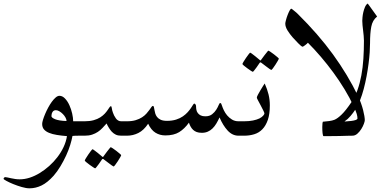

<svg xmlns="http://www.w3.org/2000/svg" viewBox="-88 -759 2186 1074"><path d="M378.4 0H353Q345.7 0 339.6 0.2Q333.5 0.5 328.6 0.5Q322.8 1 317.4 1.5Q313.5 23.4 304.7 52Q295.9 80.6 282 110.8Q268.1 141.1 250.2 170.9Q232.4 200.7 211.9 224.1Q177.7 262.2 144.8 278.3Q111.8 294.4 77.1 294.4Q58.6 294.4 33.4 287.1Q8.3 279.8 -14.4 270.5Q-37.1 261.2 -52.5 252.7Q-67.9 244.1 -67.9 241.7Q-67.9 237.8 -65.2 234.9Q-62.5 231.9 -57.6 231.9Q-53.2 231.9 -45.2 233.9Q-37.1 235.8 -26.4 238Q-15.6 240.2 -3.4 242.2Q8.8 244.1 22 244.1Q49.8 244.1 78.4 234.9Q106.9 225.6 134.5 208.7Q162.1 191.9 187.3 169.4Q212.4 147 233.2 119.9Q253.9 92.8 267.8 63.2Q281.7 33.7 286.6 2.4Q255.9 0 230.2 -4.2Q204.6 -8.3 186.3 -15.9Q168 -23.4 158 -35.2Q147.9 -46.9 147.9 -65.9Q147.9 -74.2 152.6 -89.4Q157.2 -104.5 164.6 -121.8Q171.9 -139.2 181.6 -157.2Q191.4 -175.3 201.9 -189.7Q212.4 -204.1 223.4 -213.6Q234.4 -223.1 244.6 -223.1Q261.2 -223.1 275.6 -208Q290 -192.9 300 -170.9Q310.1 -148.9 315.7 -124Q321.3 -99.1 321.3 -80.6H378.4Q390.6 -80.6 397.7 -76.9Q404.8 -73.2 408.2 -67.9Q411.6 -62.5 412.6 -55.4Q413.6 -48.3 413.6 -40.5Q413.6 -32.7 412.6 -25.6Q411.6 -18.6 408.2 -12.9Q404.8 -7.3 397.7 -3.7Q390.6 0 378.4 0ZM284.2 -82Q284.2 -90.8 278.3 -101.6Q272.5 -112.3 263.4 -121.3Q254.4 -130.4 244.1 -136.5Q233.9 -142.6 224.6 -142.6Q211.9 -142.6 205.8 -132.6Q199.7 -122.6 199.7 -109.4Q199.7 -100.6 220.7 -92Q241.7 -83.5 284.2 -82Z M615.2 0H589.8Q571.8 0 559.6 -5.9Q547.4 -11.7 537.1 -22.5Q529.8 -30.3 521.5 -43.5Q513.2 -56.6 508.3 -68.4Q496.6 -55.7 485.1 -43.2Q473.6 -30.8 459.2 -21.2Q444.8 -11.7 427.2 -5.9Q409.7 0 385.7 0H361.8Q349.6 0 342.5 -3.7Q335.4 -7.3 332 -12.9Q328.6 -18.6 327.6 -25.6Q326.7 -32.7 326.7 -40.5Q326.7 -48.3 327.6 -55.4Q328.6 -62.5 332 -67.9Q335.4 -73.2 342.5 -76.9Q349.6 -80.6 361.8 -80.6H385.7Q414.6 -80.6 436 -86.7Q457.5 -92.8 472.7 -102.5Q487.8 -112.3 497.6 -122.8Q507.3 -133.3 513.9 -143.1Q520.5 -152.8 524.7 -158.9Q528.8 -165 532.2 -165Q536.1 -165 537.4 -154.1Q538.6 -143.1 543.5 -129.4Q545.9 -121.6 550.3 -113Q554.7 -104.5 560.1 -96.9Q565.4 -89.4 573 -85Q580.6 -80.6 589.8 -80.6H615.2Q627.4 -80.6 634.5 -76.9Q641.6 -73.2 645.3 -67.9Q648.9 -62.5 649.9 -55.4Q650.9 -48.3 650.9 -40.5Q650.9 -32.7 649.9 -25.6Q648.9 -18.6 645.3 -12.9Q641.6 -7.3 634.5 -3.7Q627.4 0 615.2 0ZM589.8 108.9Q589.8 111.3 584 121.6Q578.1 131.8 570.8 143.1Q563.5 154.3 556.6 163.3Q549.8 172.4 547.4 172.4Q545.9 172.4 537.4 166.3Q528.8 160.2 518.6 152.3Q506.8 144 492.2 132.3Q489.7 129.9 487.3 129.9Q485.4 129.9 482.9 132.3Q473.1 146.5 465.3 157.7Q458 167.5 452.1 175Q446.3 182.6 444.3 182.6Q442.4 182.6 433.1 176.5Q423.8 170.4 413.3 162.8Q402.8 155.3 394.5 148.2Q386.2 141.1 386.2 139.2Q386.2 136.7 392.3 126.5Q398.4 116.2 406.2 105Q414.1 93.8 420.9 84.7Q427.7 75.7 428.7 75.7Q432.1 75.7 440.4 82.3Q448.7 88.9 458 95.7Q468.8 104 481.4 115.2Q485.4 119.1 487.3 119.1Q489.3 119.1 492.2 113.8Q502 100.1 510.3 89.4Q517.6 80.6 523.7 72.5Q529.8 64.5 531.2 64.5Q533.2 64.5 543 70.8Q552.7 77.1 563 85.2Q573.2 93.3 581.5 100.3Q589.8 107.4 589.8 108.9Z M1270 0H1246.1Q1211.9 0 1185.5 -28.6Q1159.2 -57.1 1140.1 -102.1Q1131.3 -83.5 1122.1 -67.9Q1112.8 -52.2 1100.8 -40.5Q1088.9 -28.8 1074.2 -22.5Q1059.6 -16.1 1041.5 -16.1Q1023.9 -16.1 1012.2 -20.5Q1000.5 -24.9 992.2 -32.7Q983.9 -40.5 978.3 -50.8Q972.7 -61 968.8 -72.8Q944.3 -38.6 914.3 -20Q884.3 -1.5 836.9 -1.5Q806.2 -1.5 781.7 -16.6Q757.3 -31.7 740.7 -66.9Q716.3 -30.3 686 -15.1Q655.8 0 622.1 0H598.1Q585.9 0 578.9 -3.7Q571.8 -7.3 568.4 -12.9Q564.9 -18.6 564 -25.6Q563 -32.7 563 -40.5Q563 -48.3 564 -55.4Q564.9 -62.5 568.4 -67.9Q571.8 -73.2 578.9 -76.9Q585.9 -80.6 598.1 -80.6H622.1Q650.4 -80.6 671.1 -86.9Q691.9 -93.3 706.5 -102.8Q721.2 -112.3 731 -123.5Q740.7 -134.8 747.6 -144Q754.4 -153.3 758.8 -159.9Q763.2 -166.5 767.1 -166.5Q771.5 -166.5 772.9 -160.2Q774.4 -153.8 775.9 -144.5Q777.3 -135.3 780.3 -124.8Q783.2 -114.3 790.5 -104.7Q797.9 -95.2 811 -89.1Q824.2 -83 846.2 -83Q875 -83 897.2 -90.1Q919.4 -97.2 935.1 -108.2Q950.7 -119.1 961.7 -131.3Q972.7 -143.6 980 -154.5Q987.3 -165.5 991.7 -172.6Q996.1 -179.7 999 -179.7Q1001 -179.7 1004.9 -175.8Q1008.8 -171.9 1008.8 -162.6Q1008.8 -153.8 1010.7 -144Q1012.7 -134.3 1018.6 -126.5Q1024.4 -118.7 1034.4 -113.5Q1044.4 -108.4 1060.5 -108.4Q1084 -108.4 1098.4 -119.9Q1112.8 -131.3 1121.6 -145.3Q1130.4 -159.2 1135 -170.9Q1139.6 -182.6 1143.6 -182.6Q1147.5 -182.6 1149.4 -179Q1151.4 -175.3 1153.8 -167.5Q1157.2 -156.7 1164.3 -141.8Q1171.4 -127 1182.6 -113.5Q1193.8 -100.1 1209.7 -90.3Q1225.6 -80.6 1246.1 -80.6H1270Q1282.2 -80.6 1289.3 -76.9Q1296.4 -73.2 1299.8 -67.9Q1303.2 -62.5 1304.2 -55.4Q1305.2 -48.3 1305.2 -40.5Q1305.2 -32.7 1304.2 -25.6Q1303.2 -18.6 1299.8 -12.9Q1296.4 -7.3 1289.3 -3.7Q1282.2 0 1270 0Z M1421.4 -169.9Q1421.4 -121.1 1410.2 -88.4Q1398.9 -55.7 1379.6 -35.9Q1360.4 -16.1 1334.2 -8.1Q1308.1 0 1277.8 0H1253.9Q1241.7 0 1234.6 -3.7Q1227.5 -7.3 1224.1 -12.9Q1220.7 -18.6 1219.7 -25.6Q1218.8 -32.7 1218.8 -40.5Q1218.8 -48.3 1219.7 -55.4Q1220.7 -62.5 1224.1 -67.9Q1227.5 -73.2 1234.6 -76.9Q1241.7 -80.6 1253.9 -80.6H1277.8Q1305.7 -80.6 1327.1 -85Q1348.6 -89.4 1363.8 -96.7Q1377.4 -104 1384.3 -112.1Q1391.1 -120.1 1391.1 -124.5Q1391.1 -128.4 1384.5 -141.6Q1377.9 -154.8 1370.1 -169.7Q1362.3 -184.6 1355.5 -197Q1348.6 -209.5 1348.6 -212.9Q1348.6 -217.3 1354.7 -229.2Q1360.8 -241.2 1368.7 -253.9Q1376.5 -266.6 1383.5 -278.1Q1390.6 -289.6 1392.6 -292Q1407.2 -259.8 1414.3 -230.2Q1421.4 -200.7 1421.4 -169.9ZM1471.7 -431.2Q1471.7 -428.7 1465.8 -418.5Q1460 -408.2 1452.6 -397Q1445.3 -385.7 1438.5 -376.7Q1431.6 -367.7 1429.2 -367.7Q1427.7 -367.7 1419.2 -373.8Q1410.6 -379.9 1400.4 -387.7Q1388.7 -396 1374 -407.7Q1371.6 -410.2 1369.1 -410.2Q1367.2 -410.2 1364.7 -407.7Q1355 -393.6 1347.2 -382.3Q1339.8 -372.6 1334 -365Q1328.1 -357.4 1326.2 -357.4Q1324.2 -357.4 1314.9 -363.5Q1305.7 -369.6 1295.2 -377.2Q1284.7 -384.8 1276.4 -391.8Q1268.1 -398.9 1268.1 -400.9Q1268.1 -403.3 1274.2 -413.6Q1280.3 -423.8 1288.1 -435.1Q1295.9 -446.3 1302.7 -455.3Q1309.6 -464.4 1310.5 -464.4Q1314 -464.4 1322.3 -457.8Q1330.6 -451.2 1339.8 -444.3Q1350.6 -436 1363.3 -424.8Q1367.2 -420.9 1369.1 -420.9Q1371.1 -420.9 1374 -426.3Q1383.8 -439.9 1392.1 -450.7Q1399.4 -459.5 1405.5 -467.5Q1411.6 -475.6 1413.1 -475.6Q1415 -475.6 1424.8 -469.2Q1434.6 -462.9 1444.8 -454.8Q1455.1 -446.8 1463.4 -439.7Q1471.7 -432.6 1471.7 -431.2Z M1952.6 -86.9Q1952.6 -80.6 1947.5 -66.4Q1942.4 -52.2 1933.1 -37.4Q1923.8 -22.5 1911.1 -11.2Q1898.4 0 1883.8 0Q1869.1 0.5 1855.5 0.5Q1843.8 1 1831.5 1.2Q1819.3 1.5 1811.5 1.5Q1797.9 1.5 1791.3 -11.2Q1784.7 -23.9 1784.7 -39.6Q1784.7 -53.7 1790.3 -65.4Q1795.9 -77.1 1808.1 -78.6Q1825.7 -78.6 1844 -79.6Q1862.3 -80.6 1877.4 -82.5Q1892.6 -84.5 1902.1 -87.9Q1911.6 -91.3 1911.6 -96.7Q1911.6 -107.4 1907.5 -121.8Q1903.3 -136.2 1890.1 -164.6Q1868.7 -211.4 1839.4 -259.5Q1810.1 -307.6 1776.6 -353.3Q1743.2 -398.9 1706.8 -441.4Q1670.4 -483.9 1634.3 -520Q1632.8 -518.1 1628.7 -514.2Q1624.5 -510.3 1619.6 -506.8Q1614.7 -503.4 1610.6 -500.5Q1606.4 -497.6 1605.5 -497.6Q1602.1 -497.6 1595.2 -502.9Q1588.4 -508.3 1580.3 -516.8Q1572.3 -525.4 1563.7 -534.4Q1555.2 -543.5 1548.8 -550.3Q1534.2 -566.9 1521 -587.6Q1507.8 -608.4 1507.8 -627Q1507.8 -632.3 1511.5 -646.2Q1515.1 -660.2 1520.5 -674.3Q1525.9 -688.5 1531.7 -699.5Q1537.6 -710.4 1542 -710.4Q1542.5 -710.4 1547.4 -706.8Q1552.2 -703.1 1558.1 -698.2Q1564 -693.4 1569.6 -688.7Q1575.2 -684.1 1577.6 -681.2Q1691.9 -568.4 1774.7 -454.6Q1857.4 -340.8 1916 -219.2Q1924.3 -201.2 1931.4 -181.4Q1938.5 -161.6 1943.1 -143.6Q1947.8 -125.5 1950.2 -110.4Q1952.6 -95.2 1952.6 -86.9Z M2021.5 -666.5Q1995.6 -646 1988.8 -609.4Q1981.9 -572.8 1981.9 -517.6Q1981.9 -496.1 1980 -466.3Q1978 -436.5 1973.6 -402.3Q1969.2 -368.2 1962.4 -331.8Q1955.6 -295.4 1946.5 -261.2Q1937.5 -227.1 1925.5 -197Q1913.6 -167 1898.9 -145Q1888.2 -128.4 1873 -110.4Q1857.9 -92.3 1838.4 -79.1Q1848.6 -77.1 1854.2 -65.4Q1859.9 -53.7 1859.9 -38.6Q1859.9 -24.4 1854.5 -12.9Q1849.1 -1.5 1838.4 0.5Q1836.4 1 1821 1.5Q1805.7 2 1786.1 2.2Q1766.6 2.4 1748 2.4H1721.7Q1719.7 2.4 1718.5 -2.4Q1717.3 -7.3 1716.3 -14.6Q1715.3 -22 1715.1 -31Q1714.8 -40 1714.8 -48.8Q1714.8 -60.5 1715.8 -68.8Q1716.8 -77.1 1717.8 -78.1Q1736.3 -79.6 1753.2 -81.8Q1770 -84 1782.7 -88.9Q1800.3 -96.2 1823.2 -118.4Q1846.2 -140.6 1877.9 -187.5Q1898.4 -218.3 1911.9 -256.1Q1925.3 -293.9 1933.3 -337.4Q1941.4 -380.9 1944.6 -429.9Q1947.8 -479 1947.8 -531.7Q1947.8 -544.4 1946.3 -559.3Q1944.8 -574.2 1943.1 -588.9Q1941.4 -603.5 1939.9 -617.2Q1938.5 -630.9 1938.5 -642.6Q1938.5 -648.4 1939.7 -662.4Q1940.9 -676.3 1944.3 -690.9Q1947.8 -705.6 1953.6 -719.5Q1959.5 -733.4 1968.8 -739.3Q1969.2 -739.3 1977.5 -727.8Q1985.8 -716.3 1995.6 -702.6Z"/></svg>

Font: Accordance
Style: Regular
Weight: 400
Version: Version 1.1 (build May 11, 2018) Miklal Software Solutions, 